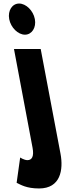

<svg xmlns="http://www.w3.org/2000/svg" viewBox="-20 -790 368 1085"><path d="M59 -513 164 45C173 93 161 115 135 115C116 115 94 100 94 100L74 243C97 254 129 275 201 275C322 275 339 170 322 79L210 -513ZM32 -682C41 -634 82 -594 121 -594C160 -594 186 -634 177 -682C168 -730 127 -770 88 -770C49 -770 23 -730 32 -682Z"/></svg>

Font: Poland Can Into
Style: Bold
Weight: 700
Foundry: Cannot Into Space Fonts
Version: Version 0.99